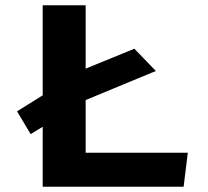

<svg xmlns="http://www.w3.org/2000/svg" viewBox="-20 -713 794 733"><path d="M45 -288 143 -349V-693H307V-451L493 -527L575 -442L307 -331V-130H697L681 0H143V-229L97 -201Z"/></svg>

Font: Fix15 Mono
Style: Bold
Weight: 700
Designer: Carrois Corporate & Edenspiekermann AG
Foundry: Carrois Corporate GbR & Edenspiekermann AG
Version: Version 3.206